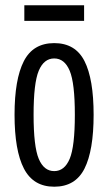

<svg xmlns="http://www.w3.org/2000/svg" viewBox="-20 -696 410 726"><path d="M35 -262Q35 -396 70 -464.5Q105 -533 185 -533Q265 -533 299.5 -465Q334 -397 334 -262Q334 -127 299.5 -58.5Q265 10 185 10Q106 10 70.5 -58.5Q35 -127 35 -262ZM263 -262Q263 -382 243.5 -428.5Q224 -475 185 -475Q146 -475 126.5 -428.5Q107 -382 107 -262Q107 -142 126.5 -95.5Q146 -49 185 -49Q224 -49 243.5 -95.5Q263 -142 263 -262ZM72 -676H298V-617H72Z"/></svg>

Font: Mona Sans Condensed
Style: Regular
Weight: 400
Width: 3
Designer: Deni Anggara
Foundry: GitHub
Version: Version 2.000